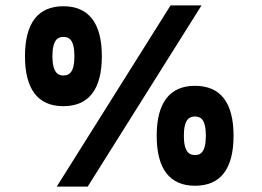

<svg xmlns="http://www.w3.org/2000/svg" viewBox="-20 -687 963 707"><path d="M213 -664C120 -664 72 -602 72 -480C72 -358 120 -296 213 -296C307 -296 355 -358 355 -480C355 -602 307 -664 213 -664ZM213 -409C195 -409 173 -418 173 -480C173 -543 195 -551 213 -551C233 -551 254 -543 254 -480C254 -418 233 -409 213 -409ZM698 -371C605 -371 557 -309 557 -187C557 -65 605 -3 698 -3C792 -3 840 -65 840 -187C840 -309 792 -371 698 -371ZM698 -116C679 -116 657 -125 657 -187C657 -250 679 -258 698 -258C717 -258 738 -250 738 -187C738 -125 717 -116 698 -116ZM608 -667 189 0H303L722 -667Z"/></svg>

Font: Maven Pro
Style: Black
Weight: 900
Designer: Joe Prince
Foundry: Joe Prince
Version: Version 1.003